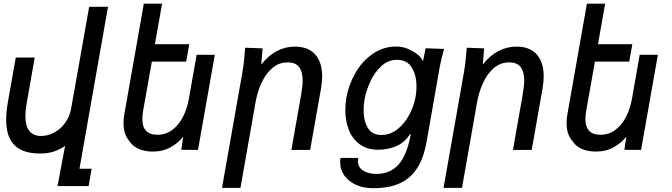

<svg xmlns="http://www.w3.org/2000/svg" viewBox="-20 -812 3640 1040"><path d="M197 19.5Q104.5 19.5 59 -25Q13.5 -69.5 13.5 -163Q13.5 -207 23 -260.5L65.5 -500.5H168L124 -249.5Q117.5 -214 117.5 -183.5Q117.5 -130.5 138.8 -103Q160 -75.5 203 -75.5Q240 -75.5 274.8 -94.5Q309.5 -113.5 333.8 -147.8Q358 -182 365.5 -225L463 -775H565L410.5 102H476.5L460 196H291.5L332.5 -21.5Q299.5 0.5 268.2 10Q237 19.5 197 19.5Z M681 -47.5Q665.5 -64.5 657.2 -89.5Q649 -114.5 649 -145.5Q649 -168 653.5 -193.5L759 -792H858L819 -572.5H1005L988.5 -478.5H802.5L755 -210.5Q751 -185.5 751 -167.5Q751 -82 832 -82Q878.5 -82 913.8 -108.8Q949 -135.5 971.2 -179.5Q993.5 -223.5 1003 -276L1045 -515H1143.5L1052.5 0L962 -0.5L972.5 -72Q949 -40.5 906.5 -15.8Q864 9 807.5 9Q764 9 731.2 -5.5Q698.5 -20 681 -47.5Z M1308 -553.5 1402.5 -550 1395 -462Q1432 -510 1478.5 -534.8Q1525 -559.5 1577 -559.5Q1650 -559.5 1687.5 -517Q1725 -474.5 1725 -398Q1725 -369.5 1718.5 -330.5L1660 0H1558.5L1611 -298Q1619.5 -349 1619.5 -376Q1619.5 -422 1600.8 -448Q1582 -474 1537.5 -474Q1489.5 -474 1453.5 -442Q1417.5 -410 1395.5 -360.8Q1373.5 -311.5 1364 -257L1282.5 205.5H1182.5L1292.5 -417.5Q1298.5 -451 1301.5 -479.5Q1304.5 -508 1308 -553.5Z M1822.5 67.5Q1822.5 54 1824.5 43.5H1920.5Q1919 52 1919 59.5Q1919 95 1947.5 112.5Q1976 130 2019.5 130Q2093.5 130 2139 79.2Q2184.5 28.5 2205.5 -87L2197 -80Q2169 -38 2124.2 -19.5Q2079.5 -1 2029.5 -1Q1969 -1 1928.8 -30.2Q1888.5 -59.5 1869.5 -108.5Q1850.5 -157.5 1850.5 -216.5Q1850.5 -251 1856.5 -284.5Q1869 -354 1905.2 -417.2Q1941.5 -480.5 1998.8 -520.2Q2056 -560 2127 -560Q2161 -560 2190.8 -546.8Q2220.5 -533.5 2240 -518.5Q2251.5 -509.5 2259.5 -499Q2267.5 -488.5 2271 -480L2285.5 -550.5L2385.5 -547L2382 -534.5Q2369 -486.5 2363 -455L2291 -45.5Q2275 45.5 2238 101.2Q2201 157 2142.8 182.2Q2084.5 207.5 2001 207.5Q1949.5 207.5 1908.8 189.2Q1868 171 1845.2 139Q1822.5 107 1822.5 67.5ZM2231.5 -290.5Q2236 -316 2236 -343.5Q2236 -405 2210.2 -446.5Q2184.5 -488 2131 -488Q2082.5 -488 2045.5 -454Q2008.5 -420 1986 -370.8Q1963.5 -321.5 1954.5 -273Q1949.5 -244 1949.5 -216Q1949.5 -158.5 1972 -119.8Q1994.5 -81 2046 -81Q2094 -81 2133.2 -112.2Q2172.5 -143.5 2197.8 -191.8Q2223 -240 2231.5 -290.5Z M2508 -553.5 2602.5 -550 2595 -462Q2632 -510 2678.5 -534.8Q2725 -559.5 2777 -559.5Q2850 -559.5 2887.5 -517Q2925 -474.5 2925 -398Q2925 -369.5 2918.5 -330.5L2860 0H2758.5L2811 -298Q2819.5 -349 2819.5 -376Q2819.5 -422 2800.8 -448Q2782 -474 2737.5 -474Q2689.5 -474 2653.5 -442Q2617.5 -410 2595.5 -360.8Q2573.5 -311.5 2564 -257L2482.5 205.5H2382.5L2492.5 -417.5Q2498.5 -451 2501.5 -479.5Q2504.5 -508 2508 -553.5Z M3081 -47.5Q3065.5 -64.5 3057.2 -89.5Q3049 -114.5 3049 -145.5Q3049 -168 3053.5 -193.5L3159 -792H3258L3219 -572.5H3405L3388.5 -478.5H3202.5L3155 -210.5Q3151 -185.5 3151 -167.5Q3151 -82 3232 -82Q3278.5 -82 3313.8 -108.8Q3349 -135.5 3371.2 -179.5Q3393.5 -223.5 3403 -276L3445 -515H3543.5L3452.5 0L3362 -0.5L3372.5 -72Q3349 -40.5 3306.5 -15.8Q3264 9 3207.5 9Q3164 9 3131.2 -5.5Q3098.5 -20 3081 -47.5Z"/></svg>

Font: JuliaMono Medium
Style: Italic
Weight: 500
Italic angle: -9°
Monospace: yes
Designer: cormullion
Foundry: corm
Version: Version 0.054; ttfautohint (v1.8.4)